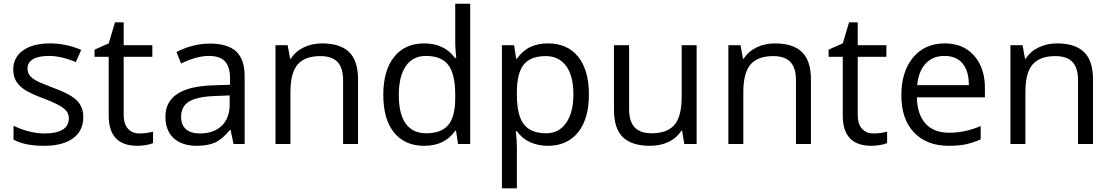

<svg xmlns="http://www.w3.org/2000/svg" viewBox="-20 -780 6021 1040"><path d="M431.2 -146Q431.2 -71.3 375.5 -30.8Q319.8 9.8 219.2 9.8Q112.8 9.8 53.2 -23.9V-99.1Q91.8 -79.6 136 -68.4Q180.2 -57.1 221.2 -57.1Q284.7 -57.1 318.8 -77.4Q353 -97.7 353 -139.2Q353 -170.4 325.9 -192.6Q298.8 -214.8 220.2 -245.1Q145.5 -272.9 114 -293.7Q82.5 -314.5 67.1 -340.8Q51.8 -367.2 51.8 -403.8Q51.8 -469.2 105 -507.1Q158.2 -544.9 251 -544.9Q337.4 -544.9 419.9 -509.8L391.1 -443.8Q310.5 -477.1 245.1 -477.1Q187.5 -477.1 158.2 -459Q128.9 -440.9 128.9 -409.2Q128.9 -387.7 139.9 -372.6Q150.9 -357.4 175.3 -343.8Q199.7 -330.1 269 -304.2Q364.3 -269.5 397.7 -234.4Q431.2 -199.2 431.2 -146Z M735.8 -57.1Q757.3 -57.1 777.3 -60.3Q797.4 -63.5 809.1 -66.9V-4.9Q795.9 1.5 770.3 5.6Q744.6 9.8 724.1 9.8Q568.8 9.8 568.8 -153.8V-472.2H492.2V-511.2L568.8 -544.9L603 -659.2H649.9V-535.2H805.2V-472.2H649.9V-157.2Q649.9 -108.9 672.9 -83Q695.8 -57.1 735.8 -57.1Z M1245.1 0 1229 -76.2H1225.1Q1185.1 -25.9 1145.3 -8.1Q1105.5 9.8 1045.9 9.8Q966.3 9.8 921.1 -31.2Q876 -72.3 876 -147.9Q876 -310.1 1135.3 -317.9L1226.1 -320.8V-354Q1226.1 -417 1199 -447Q1171.9 -477.1 1112.3 -477.1Q1045.4 -477.1 960.9 -436L936 -498Q975.6 -519.5 1022.7 -531.7Q1069.8 -543.9 1117.2 -543.9Q1212.9 -543.9 1259 -501.5Q1305.2 -459 1305.2 -365.2V0ZM1062 -57.1Q1137.7 -57.1 1180.9 -98.6Q1224.1 -140.1 1224.1 -214.8V-263.2L1143.1 -259.8Q1046.4 -256.3 1003.7 -229.7Q960.9 -203.1 960.9 -147Q960.9 -103 987.5 -80.1Q1014.2 -57.1 1062 -57.1Z M1838.4 0V-346.2Q1838.4 -411.6 1808.6 -443.8Q1778.8 -476.1 1715.3 -476.1Q1631.3 -476.1 1592.3 -430.7Q1553.2 -385.3 1553.2 -280.8V0H1472.2V-535.2H1538.1L1551.3 -461.9H1555.2Q1580.1 -501.5 1625 -523.2Q1669.9 -544.9 1725.1 -544.9Q1821.8 -544.9 1870.6 -498.3Q1919.4 -451.7 1919.4 -349.1V0Z M2450.2 -71.8H2445.8Q2389.6 9.8 2277.8 9.8Q2172.9 9.8 2114.5 -62Q2056.2 -133.8 2056.2 -266.1Q2056.2 -398.4 2114.7 -471.7Q2173.3 -544.9 2277.8 -544.9Q2386.7 -544.9 2444.8 -465.8H2451.2L2447.8 -504.4L2445.8 -542V-759.8H2526.9V0H2460.9ZM2288.1 -58.1Q2371.1 -58.1 2408.4 -103.3Q2445.8 -148.4 2445.8 -249V-266.1Q2445.8 -379.9 2408 -428.5Q2370.1 -477.1 2287.1 -477.1Q2215.8 -477.1 2178 -421.6Q2140.1 -366.2 2140.1 -265.1Q2140.1 -162.6 2177.7 -110.4Q2215.3 -58.1 2288.1 -58.1Z M2947.8 9.8Q2895.5 9.8 2852.3 -9.5Q2809.1 -28.8 2779.8 -68.8H2773.9Q2779.8 -22 2779.8 20V240.2H2698.7V-535.2H2764.6L2775.9 -461.9H2779.8Q2811 -505.9 2852.5 -525.4Q2894 -544.9 2947.8 -544.9Q3054.2 -544.9 3112.1 -472.2Q3169.9 -399.4 3169.9 -268.1Q3169.9 -136.2 3111.1 -63.2Q3052.2 9.8 2947.8 9.8ZM2936 -476.1Q2854 -476.1 2817.4 -430.7Q2780.8 -385.3 2779.8 -286.1V-268.1Q2779.8 -155.3 2817.4 -106.7Q2855 -58.1 2938 -58.1Q3007.3 -58.1 3046.6 -114.3Q3085.9 -170.4 3085.9 -269Q3085.9 -369.1 3046.6 -422.6Q3007.3 -476.1 2936 -476.1Z M3387.7 -535.2V-188Q3387.7 -122.6 3417.5 -90.3Q3447.3 -58.1 3510.7 -58.1Q3594.7 -58.1 3633.5 -104Q3672.4 -149.9 3672.4 -253.9V-535.2H3753.4V0H3686.5L3674.8 -71.8H3670.4Q3645.5 -32.2 3601.3 -11.2Q3557.1 9.8 3500.5 9.8Q3402.8 9.8 3354.2 -36.6Q3305.7 -83 3305.7 -185.1V-535.2Z M4291.5 0V-346.2Q4291.5 -411.6 4261.7 -443.8Q4231.9 -476.1 4168.5 -476.1Q4084.5 -476.1 4045.4 -430.7Q4006.3 -385.3 4006.3 -280.8V0H3925.3V-535.2H3991.2L4004.4 -461.9H4008.3Q4033.2 -501.5 4078.1 -523.2Q4123 -544.9 4178.2 -544.9Q4274.9 -544.9 4323.7 -498.3Q4372.6 -451.7 4372.6 -349.1V0Z M4711.9 -57.1Q4733.4 -57.1 4753.4 -60.3Q4773.4 -63.5 4785.2 -66.9V-4.9Q4772 1.5 4746.3 5.6Q4720.7 9.8 4700.2 9.8Q4544.9 9.8 4544.9 -153.8V-472.2H4468.3V-511.2L4544.9 -544.9L4579.1 -659.2H4626V-535.2H4781.2V-472.2H4626V-157.2Q4626 -108.9 4648.9 -83Q4671.9 -57.1 4711.9 -57.1Z M5118.2 9.8Q4999.5 9.8 4930.9 -62.5Q4862.3 -134.8 4862.3 -263.2Q4862.3 -392.6 4926 -468.8Q4989.7 -544.9 5097.2 -544.9Q5197.8 -544.9 5256.3 -478.8Q5314.9 -412.6 5314.9 -304.2V-252.9H4946.3Q4948.7 -158.7 4993.9 -109.9Q5039.1 -61 5121.1 -61Q5207.5 -61 5292 -97.2V-24.9Q5249 -6.3 5210.7 1.7Q5172.4 9.8 5118.2 9.8ZM5096.2 -477.1Q5031.7 -477.1 4993.4 -435.1Q4955.1 -393.1 4948.2 -318.8H5228Q5228 -395.5 5193.8 -436.3Q5159.7 -477.1 5096.2 -477.1Z M5819.3 0V-346.2Q5819.3 -411.6 5789.6 -443.8Q5759.8 -476.1 5696.3 -476.1Q5612.3 -476.1 5573.2 -430.7Q5534.2 -385.3 5534.2 -280.8V0H5453.1V-535.2H5519L5532.2 -461.9H5536.1Q5561 -501.5 5606 -523.2Q5650.9 -544.9 5706.1 -544.9Q5802.7 -544.9 5851.6 -498.3Q5900.4 -451.7 5900.4 -349.1V0Z"/></svg>

Font: f06041945
Style: Regular
Weight: 400
Foundry: Ascender Corporation
Version: Version 1.10